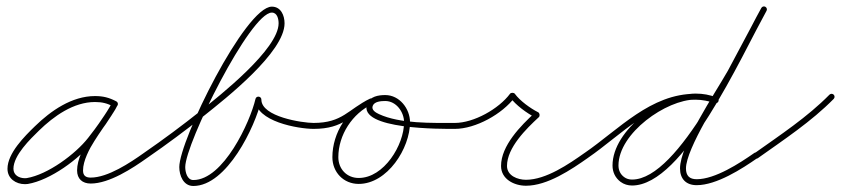

<svg xmlns="http://www.w3.org/2000/svg" viewBox="-20 -573 2685 613"><path d="M355.4 -236.6C357.8 -241.3 356 -247 351.4 -249.4C328.5 -261.3 309.8 -266.3 283.3 -266.3C209.4 -266.3 142.2 -219.3 91.4 -169.8C58.8 -138.1 3.9 -83.9 3.9 -34.1C3.9 -2.8 30.7 15 59.8 15C62.7 15 65.7 14.9 68.6 14.4C140.5 2.4 233 -65.5 276.5 -121.1C305.3 -158 331.8 -194.5 354.3 -235.4C357.3 -240.8 354.4 -245.8 350.2 -248C345.9 -250.2 340.2 -249.7 337.5 -244.2C334.1 -237.2 330.4 -230.7 326.1 -224.3C326.1 -224.3 326 -224.2 326 -224.1C325.9 -224 325.9 -223.9 325.9 -223.9C322.5 -218.2 318.8 -212.8 315.1 -207.3C315.1 -207.3 315.1 -207.3 315.1 -207.2C315.1 -207.2 315.1 -207.2 315.1 -207.2C299 -182.7 281.5 -158.9 265.9 -134C265.9 -134 266 -134.1 266 -134.1C266 -134.1 266 -134.1 266 -134.1C247.4 -105.2 226.1 -63.7 226.1 -28.9C226.1 -2 243 13 269.5 13C329.2 13 403 -35.5 450.5 -69.3C454.8 -72.3 455.8 -78.2 452.7 -82.5C449.7 -86.8 443.8 -87.8 439.5 -84.7C439.5 -84.7 439.5 -84.7 439.5 -84.7C395.7 -53.6 324.6 -6 269.5 -6C253.4 -6 245.1 -12.5 245.1 -28.9C245.1 -59.7 265.5 -98.2 282 -123.9C282 -123.9 282 -123.9 282 -123.9C282 -123.9 282.1 -124 282.1 -124C297.5 -148.7 314.9 -172.4 330.9 -196.8C330.9 -196.8 330.9 -196.8 330.9 -196.8C330.9 -196.7 330.9 -196.7 330.9 -196.7C334.7 -202.5 338.6 -208.2 342.1 -214.1C342.1 -214.1 342.1 -214 342 -213.9C342 -213.8 341.9 -213.7 341.9 -213.7C346.7 -220.9 350.8 -228.1 354.5 -235.8C357.2 -241.4 354.5 -246.3 350.4 -248.4C346.2 -250.6 340.7 -250 337.7 -244.6C315.6 -204.6 289.7 -168.9 261.5 -132.9C220.9 -81 132.6 -15.6 65.4 -4.4C63.6 -4.1 61.7 -4 59.8 -4C41.3 -4 22.9 -13.6 22.9 -34.1C22.9 -77.2 76.8 -129.1 104.6 -156.2C151.7 -202 214.6 -247.3 283.3 -247.3C306.8 -247.3 322.5 -243 342.6 -232.6C347.3 -230.2 353 -232 355.4 -236.6Z M437.2 -71.6C440.2 -67.3 446.1 -66.2 450.4 -69.2C512.7 -112.2 573.7 -157.5 632.9 -204.6C700 -258.1 888.5 -406 888.5 -498.6C888.5 -523.6 876.9 -551.8 847.9 -551.8C763.2 -551.8 552.4 -124.6 552.4 -39.6C552.4 -12.7 565.4 20.8 597.2 20.8C704.4 20.8 794.7 -168.7 814.3 -252.8C815.5 -258.3 810.8 -261.7 805.8 -262.2C800.8 -262.8 795.5 -260.6 795.5 -255C795.5 -184.9 932.6 -161.6 981 -161.5C986.2 -161.5 990.5 -165.7 990.5 -171C990.5 -176.2 986.3 -180.5 981 -180.5C945.5 -180.6 814.5 -200.1 814.5 -255C814.5 -260.6 810.4 -263.9 806.1 -264.4C801.7 -264.9 797 -262.6 795.7 -257.2C778.5 -183.1 693 1.8 597.2 1.8C577.4 1.8 571.4 -24 571.4 -39.6C571.4 -114.5 779 -532.8 847.9 -532.8C865.2 -532.8 869.5 -512.3 869.5 -498.6C869.5 -416 681.4 -267.6 621.1 -219.5C562.2 -172.6 501.6 -127.6 439.6 -84.8C435.3 -81.8 434.2 -75.9 437.2 -71.6Z M981 -161.5C981 -161.5 981 -161.5 981 -161.5C1079 -161.6 1096.4 -205.2 1169.5 -240.9C1174.3 -243.2 1176.2 -248.9 1173.9 -253.6C1171.6 -258.4 1165.9 -260.3 1161.2 -258C1161.2 -258 1161.2 -258 1161.2 -258C1091 -223.7 1074.1 -180.6 981 -180.5C975.7 -180.5 971.5 -176.2 971.5 -171C971.5 -165.7 975.8 -161.5 981 -161.5ZM1161.4 -258.1C1161.4 -258.1 1161.4 -258.1 1161.4 -258.1C1090.4 -225.2 1041.2 -149.4 1041.2 -71.2C1041.2 -23.2 1076.7 14.2 1125.2 14.2C1216.8 14.2 1289.1 -99.6 1289.1 -182.5C1289.1 -226.1 1255.5 -269.5 1210 -269.5C1188 -269.5 1160.4 -265 1152 -241.1C1152 -241.1 1152 -241.2 1152 -241.2C1152 -241.2 1152.1 -241.2 1152.1 -241.2C1122.5 -158.5 1394.1 -161.5 1432 -161.5C1437.2 -161.5 1441.5 -165.7 1441.5 -171C1441.5 -176.2 1437.3 -180.5 1432 -180.5C1432 -180.5 1432 -180.5 1432 -180.5C1359.3 -180.6 1256.8 -177.5 1189.7 -208.8C1179.8 -213.5 1165.2 -221.6 1169.9 -234.8C1169.9 -234.8 1170 -234.8 1170 -234.8C1170 -234.8 1170 -234.9 1170 -234.9C1175 -249.3 1197.3 -250.5 1210 -250.5C1244.9 -250.5 1270.1 -215.6 1270.1 -182.5C1270.1 -110.3 1206 -4.8 1125.2 -4.8C1087.1 -4.8 1060.2 -33.6 1060.2 -71.2C1060.2 -142 1105.1 -211.1 1169.4 -240.9C1174.1 -243.1 1176.2 -248.7 1174 -253.5C1171.8 -258.2 1166.1 -260.3 1161.4 -258.1Z M1422.5 -171C1422.5 -165.8 1426.8 -161.5 1432 -161.5C1498.8 -161.5 1584 -209.2 1623.6 -262.3C1625.2 -264.4 1620.6 -265.4 1616 -265.5C1611.4 -265.5 1606.8 -264.4 1608.3 -262.4C1626.8 -237.3 1661.9 -211.6 1689.7 -197.5C1692.1 -196.3 1692.6 -201.1 1691.9 -205.7C1691.3 -210.4 1689.6 -214.8 1687.6 -213C1642.9 -171.9 1579.7 -108.1 1579.7 -43.2C1579.7 -0.8 1621.8 20 1659.2 20C1727.8 20 1803.5 -31.2 1857.5 -69.2C1861.8 -72.3 1862.8 -78.2 1859.8 -82.5C1856.7 -86.8 1850.8 -87.8 1846.5 -84.8C1846.5 -84.8 1846.5 -84.8 1846.5 -84.8C1796.3 -49.3 1723.2 1 1659.2 1C1632.7 1 1598.7 -11.9 1598.7 -43.2C1598.7 -101.6 1660.5 -162.2 1700.4 -199C1702.4 -200.9 1703.1 -204.1 1702.7 -207.2C1702.3 -210.3 1700.7 -213.2 1698.3 -214.5C1673.2 -227.2 1640.3 -250.9 1623.7 -273.6C1622.1 -275.7 1619.1 -276.7 1616 -276.7C1613 -276.8 1609.9 -275.7 1608.4 -273.7C1572.4 -225.3 1492.8 -180.5 1432 -180.5C1426.8 -180.5 1422.5 -176.2 1422.5 -171Z M1857.4 -69.2C1857.4 -69.2 1857.4 -69.2 1857.4 -69.2C1963.3 -141.8 2062.8 -254.7 2200.9 -254.7C2221.7 -254.7 2242.4 -250.3 2262.1 -244C2267.1 -242.4 2272.4 -245.1 2274 -250.1C2275.6 -255.1 2272.9 -260.4 2267.9 -262C2267.9 -262 2267.9 -262 2267.9 -262C2246.3 -269 2223.7 -273.7 2200.9 -273.7C2057.2 -273.7 1956.4 -160.2 1846.6 -84.8C1842.3 -81.9 1841.2 -76 1844.2 -71.6C1847.1 -67.3 1853 -66.2 1857.4 -69.2ZM2268.2 -261.9C2268.2 -261.9 2268.2 -261.9 2268.2 -261.9C2245.5 -270.2 2225.4 -274.2 2200.8 -274.2C2096.7 -274.2 1935.6 -158.6 1935.6 -44.7C1935.6 -23.6 1944.3 -5.1 1961.3 7.6C1972 15.5 1984.7 19.3 1997.9 19.3C2163.3 19.3 2345.6 -391.9 2427.3 -538.4C2429.9 -543 2428.2 -548.7 2423.6 -551.3C2419 -553.9 2413.3 -552.2 2410.7 -547.6C2410.7 -547.6 2410.7 -547.6 2410.7 -547.6C2333.3 -408.8 2149 0.3 1997.9 0.3C1988.8 0.3 1980 -2.1 1972.7 -7.6C1960.4 -16.7 1954.6 -29.6 1954.6 -44.7C1954.6 -147.8 2107.1 -255.2 2200.8 -255.2C2223.2 -255.2 2241.1 -251.6 2261.8 -244.1C2266.7 -242.3 2272.1 -244.8 2273.9 -249.8C2275.7 -254.7 2273.2 -260.1 2268.2 -261.9ZM2423.4 -551.4C2418.8 -553.9 2413.1 -552.1 2410.6 -547.4C2375.1 -480.3 2339.2 -413.4 2303.5 -346.5C2303.5 -346.5 2303.5 -346.5 2303.5 -346.6C2303.6 -346.7 2303.6 -346.7 2303.6 -346.7C2260.6 -271.4 2151.1 -109.7 2151.1 -35.2C2151.1 -1.8 2170.5 18.2 2204.3 18.2C2267.7 18.2 2348.4 -33.5 2399.4 -69.2C2403.7 -72.2 2404.8 -78.2 2401.8 -82.4C2398.8 -86.7 2392.8 -87.8 2388.6 -84.8C2388.6 -84.8 2388.6 -84.8 2388.6 -84.8C2341.1 -51.6 2263.1 -0.8 2204.3 -0.8C2181 -0.8 2170.1 -12.2 2170.1 -35.2C2170.1 -98.3 2280.6 -268.1 2320.1 -337.3C2320.1 -337.3 2320.1 -337.3 2320.2 -337.4C2320.2 -337.5 2320.2 -337.5 2320.2 -337.5C2356 -404.5 2391.9 -471.4 2427.4 -538.6C2429.9 -543.2 2428.1 -548.9 2423.4 -551.4Z M2386.3 -70.2C2389.3 -65.9 2395.2 -64.9 2399.5 -67.9C2482.1 -126.6 2570.5 -184.9 2641.8 -257.3C2645.5 -261.1 2645.4 -267.1 2641.7 -270.8C2637.9 -274.5 2631.9 -274.4 2628.2 -270.7C2628.2 -270.7 2628.2 -270.7 2628.2 -270.7C2557.8 -199.1 2470.2 -141.5 2388.5 -83.4C2384.2 -80.4 2383.2 -74.4 2386.3 -70.2Z"/></svg>

Font: FRB American Cursive Extralight
Style: Italic
Weight: 200
Italic angle: -25°
Version: Version 2.0;Modular Font Editor K font №1